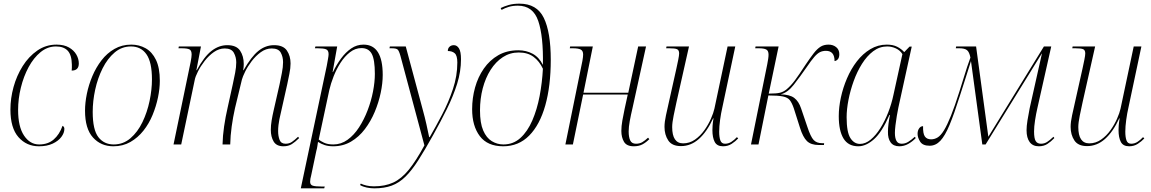

<svg xmlns="http://www.w3.org/2000/svg" viewBox="-20 -790 6297 1050"><path d="M193 10Q125 10 81 -40Q37 -90 37 -191Q37 -252 54 -314Q71 -376 104 -428.5Q137 -481 184 -513.5Q231 -546 289 -546Q330 -546 357 -530.5Q384 -515 397.5 -491.5Q411 -468 411 -443Q411 -404 372 -404Q373 -411 373 -419.5Q373 -428 373 -437Q372 -490 350 -513Q328 -536 286 -536Q240 -536 202 -505Q164 -474 136.5 -423Q109 -372 94 -310.5Q79 -249 79 -189Q79 -97 111.5 -48.5Q144 0 194 0Q242 0 273.5 -27Q305 -54 322 -102Q332 -97 332 -85Q332 -63 315.5 -41Q299 -19 268 -4.5Q237 10 193 10Z M600 10Q532 10 488.5 -38Q445 -86 445 -185Q445 -228 455 -277Q465 -326 485 -373.5Q505 -421 535 -460Q565 -499 606 -522.5Q647 -546 698 -546Q741 -546 776.5 -526Q812 -506 833 -462.5Q854 -419 854 -348Q854 -306 844 -257.5Q834 -209 814.5 -161.5Q795 -114 764.5 -75.5Q734 -37 693 -13.5Q652 10 600 10ZM602 0Q654 0 693.5 -34Q733 -68 759 -122Q785 -176 798 -238Q811 -300 811 -356Q811 -450 781 -493Q751 -536 696 -536Q646 -536 607 -503Q568 -470 541 -416Q514 -362 500.5 -299.5Q487 -237 487 -178Q487 -80 518 -40Q549 0 602 0Z M1530 10Q1492 10 1476.5 -16Q1461 -42 1461 -80Q1461 -104 1465.5 -131Q1470 -158 1476 -184L1509 -329Q1515 -359 1521.5 -391Q1528 -423 1528 -450Q1528 -479 1515.5 -502Q1503 -525 1466 -525Q1434 -525 1406 -504.5Q1378 -484 1356 -455Q1334 -426 1320.5 -398Q1307 -370 1303 -355L1265 -198Q1254 -149 1247 -98Q1240 -47 1239 0H1197Q1198 -47 1205.5 -98.5Q1213 -150 1225 -202L1253 -329Q1260 -361 1266 -392Q1272 -423 1272 -449Q1272 -477 1259 -501Q1246 -525 1209 -525Q1178 -525 1150 -505.5Q1122 -486 1099.5 -457Q1077 -428 1062.5 -399Q1048 -370 1045 -353L971 0H929L1023 -453Q1028 -480 1028 -492Q1028 -514 1016 -520Q1004 -526 972 -526H956L958 -536H1079L1054 -406H1056Q1096 -480 1136.5 -511.5Q1177 -543 1223 -543Q1273 -543 1293 -513Q1313 -483 1313 -440Q1313 -423 1310 -406H1312Q1354 -480 1393 -511.5Q1432 -543 1479 -543Q1529 -543 1549 -513.5Q1569 -484 1569 -443Q1569 -417 1562.5 -386Q1556 -355 1551 -330L1508 -138Q1505 -124 1503 -106.5Q1501 -89 1501 -73Q1501 -46 1509 -25Q1517 -4 1542 -4Q1562 -4 1576.5 -14Q1591 -24 1610 -42L1616 -35Q1595 -14 1576 -2Q1557 10 1530 10Z M1767 -430Q1771 -453 1774 -469Q1777 -485 1777 -494Q1777 -515 1763 -520.5Q1749 -526 1718 -526H1702L1705 -536H1824L1799 -396H1801Q1820 -436 1845 -470Q1870 -504 1900.5 -525Q1931 -546 1968 -546Q2073 -546 2073 -380Q2073 -335 2062 -282.5Q2051 -230 2029.5 -178.5Q2008 -127 1975.5 -84Q1943 -41 1899.5 -15.5Q1856 10 1802 10Q1776 10 1756 3.5Q1736 -3 1719 -14Q1717 -1 1715.5 10Q1714 21 1710 35L1682 168Q1679 178 1677.5 187.5Q1676 197 1676 204Q1676 221 1690.5 225.5Q1705 230 1738 230H1756L1753 240H1625ZM1803 0Q1845 0 1880.5 -25.5Q1916 -51 1943.5 -93.5Q1971 -136 1990.5 -187Q2010 -238 2020 -290Q2030 -342 2030 -386Q2030 -464 2013 -495.5Q1996 -527 1957 -527Q1923 -527 1894 -504.5Q1865 -482 1842.5 -447Q1820 -412 1804.5 -372.5Q1789 -333 1781 -298L1723 -27Q1732 -19 1752 -9.5Q1772 0 1803 0Z M2027 240Q2006 240 1985 235.5Q1964 231 1949 222L1953 214Q1965 220 1983.5 224.5Q2002 229 2025 229Q2085 229 2130 208.5Q2175 188 2215 139Q2255 90 2301 5L2170 -484Q2162 -513 2154 -519.5Q2146 -526 2122 -526H2110L2112 -536H2199L2293 -186Q2303 -150 2312 -110Q2321 -70 2327 -40H2330Q2363 -97 2398 -164Q2433 -231 2457 -303Q2481 -375 2481 -448Q2481 -486 2467 -498.5Q2453 -511 2429 -511Q2429 -526 2438.5 -534.5Q2448 -543 2462 -543Q2479 -543 2490 -525.5Q2501 -508 2501 -466Q2501 -399 2480 -332Q2459 -265 2424.5 -195Q2390 -125 2348 -50Q2303 31 2267.5 86.5Q2232 142 2197.5 176Q2163 210 2122.5 225Q2082 240 2027 240Z M2732 10Q2646 10 2604 -45.5Q2562 -101 2562 -193Q2562 -254 2578 -311.5Q2594 -369 2626 -415Q2658 -461 2705 -488Q2752 -515 2815 -515Q2858 -515 2893 -496Q2928 -477 2949 -435Q2952 -592 2923.5 -675.5Q2895 -759 2812 -759Q2784 -759 2762.5 -752.5Q2741 -746 2723 -736L2718 -746Q2736 -755 2761.5 -762.5Q2787 -770 2821 -770Q2916 -770 2954 -692Q2992 -614 2992 -463Q2992 -320 2962 -213.5Q2932 -107 2874 -48.5Q2816 10 2732 10ZM2733 0Q2787 0 2826 -35.5Q2865 -71 2891 -131Q2917 -191 2931 -264.5Q2945 -338 2949 -414Q2930 -455 2898 -479Q2866 -503 2817 -503Q2769 -503 2730 -477.5Q2691 -452 2663 -408Q2635 -364 2620 -307Q2605 -250 2605 -186Q2605 -117 2622.5 -76.5Q2640 -36 2669.5 -18Q2699 0 2733 0Z M3446 10Q3407 10 3392.5 -14.5Q3378 -39 3378 -74Q3378 -100 3383.5 -131Q3389 -162 3396 -195L3413 -273H3169L3113 0H3072L3165 -457Q3167 -468 3168 -477Q3169 -486 3169 -492Q3169 -512 3156 -519Q3143 -526 3112 -526H3096L3098 -536H3222L3171 -283H3416L3470 -536H3513L3439 -199Q3430 -161 3424 -128Q3418 -95 3418 -71Q3418 -40 3426.5 -22Q3435 -4 3458 -4Q3478 -4 3492.5 -12.5Q3507 -21 3524 -37L3531 -29Q3513 -11 3493.5 -0.5Q3474 10 3446 10Z M3934 10Q3901 10 3888.5 -14Q3876 -38 3876 -78Q3876 -88 3877 -103.5Q3878 -119 3882 -143H3880Q3846 -69 3802 -30Q3758 9 3704 9Q3655 9 3634.5 -22Q3614 -53 3614 -96Q3614 -123 3622 -159.5Q3630 -196 3637 -227L3679 -415Q3684 -438 3689 -462.5Q3694 -487 3694 -498Q3694 -516 3682.5 -521Q3671 -526 3640 -526H3623L3625 -536H3748L3679 -229Q3672 -197 3664 -158Q3656 -119 3656 -95Q3656 -6 3716 -6Q3751 -6 3780.5 -26.5Q3810 -47 3832 -78Q3854 -109 3868 -141Q3882 -173 3887 -196L3959 -536H4001L3930 -201Q3923 -171 3918 -134.5Q3913 -98 3913 -70Q3913 -40 3919.5 -22Q3926 -4 3945 -4Q3964 -4 3980 -14.5Q3996 -25 4010 -40L4017 -33Q4002 -17 3981.5 -3.5Q3961 10 3934 10Z M4458 3Q4415 3 4393 -18.5Q4371 -40 4355 -91L4321 -198Q4311 -227 4299.5 -242Q4288 -257 4261.5 -262.5Q4235 -268 4182 -268L4128 0H4087L4176 -439Q4179 -455 4181 -468Q4183 -481 4183 -491Q4183 -513 4170 -519.5Q4157 -526 4130 -526H4110L4112 -536H4238L4184 -278Q4227 -278 4246 -283Q4265 -288 4281 -301Q4305 -321 4327 -350.5Q4349 -380 4386 -437Q4411 -474 4429.5 -498Q4448 -522 4466.5 -534Q4485 -546 4511 -546Q4536 -546 4553 -532Q4570 -518 4570 -494Q4570 -475 4562 -466Q4554 -457 4544 -456Q4544 -512 4497 -512Q4479 -512 4464.5 -505Q4450 -498 4433 -478.5Q4416 -459 4391 -422Q4355 -370 4321 -326.5Q4287 -283 4249 -274Q4299 -273 4323.5 -254.5Q4348 -236 4361 -197L4395 -97Q4413 -42 4429.5 -24.5Q4446 -7 4475 -7H4487L4486 3Z M4674 10Q4619 10 4593 -32.5Q4567 -75 4567 -155Q4567 -203 4578.5 -256.5Q4590 -310 4612 -361.5Q4634 -413 4666 -454.5Q4698 -496 4739.5 -521Q4781 -546 4830 -546Q4863 -546 4886 -534.5Q4909 -523 4925 -505L4954 -535H4966L4893 -202Q4889 -183 4884.5 -156.5Q4880 -130 4877 -104.5Q4874 -79 4874 -63Q4874 -35 4882.5 -19.5Q4891 -4 4911 -4Q4930 -4 4946.5 -14Q4963 -24 4983 -42L4988 -35Q4970 -16 4947 -3Q4924 10 4898 10Q4866 10 4850.5 -11.5Q4835 -33 4836 -70Q4836 -88 4839 -113Q4842 -138 4847 -161H4844Q4803 -67 4759.5 -28.5Q4716 10 4674 10ZM4683 -3Q4713 -3 4741.5 -26.5Q4770 -50 4794.5 -89Q4819 -128 4837.5 -175.5Q4856 -223 4866 -271L4915 -494Q4902 -515 4879 -525.5Q4856 -536 4832 -536Q4790 -536 4755.5 -510Q4721 -484 4694 -441Q4667 -398 4648.5 -346.5Q4630 -295 4620 -243.5Q4610 -192 4610 -149Q4610 -67 4630.5 -35Q4651 -3 4683 -3Z M5661 10Q5628 10 5611 -13Q5594 -36 5594 -78Q5594 -100 5599 -131.5Q5604 -163 5611 -198L5678 -497H5677L5370 0H5352L5290 -456Q5274 -405 5259 -358.5Q5244 -312 5229 -265Q5198 -167 5173 -107Q5148 -47 5122.5 -20Q5097 7 5064 7Q5026 7 5012 -15.5Q4998 -38 4998 -58Q4998 -76 5006.5 -88Q5015 -100 5028 -100Q5027 -59 5038 -43.5Q5049 -28 5072 -28Q5091 -28 5108 -38.5Q5125 -49 5142.5 -77.5Q5160 -106 5180.5 -157Q5201 -208 5227 -290Q5242 -337 5251.5 -368.5Q5261 -400 5269 -424Q5277 -448 5287 -475Q5281 -506 5268 -516Q5255 -526 5226 -526H5207L5209 -536H5318L5385 -42L5689 -536H5729L5653 -198Q5646 -168 5640.5 -132.5Q5635 -97 5635 -71Q5635 -33 5644 -18.5Q5653 -4 5673 -4Q5691 -4 5706 -13.5Q5721 -23 5741 -42L5746 -35Q5727 -15 5707.5 -2.5Q5688 10 5661 10Z M6155 10Q6122 10 6109.5 -14Q6097 -38 6097 -78Q6097 -88 6098 -103.5Q6099 -119 6103 -143H6101Q6067 -69 6023 -30Q5979 9 5925 9Q5876 9 5855.5 -22Q5835 -53 5835 -96Q5835 -123 5843 -159.5Q5851 -196 5858 -227L5900 -415Q5905 -438 5910 -462.5Q5915 -487 5915 -498Q5915 -516 5903.5 -521Q5892 -526 5861 -526H5844L5846 -536H5969L5900 -229Q5893 -197 5885 -158Q5877 -119 5877 -95Q5877 -6 5937 -6Q5972 -6 6001.5 -26.5Q6031 -47 6053 -78Q6075 -109 6089 -141Q6103 -173 6108 -196L6180 -536H6222L6151 -201Q6144 -171 6139 -134.5Q6134 -98 6134 -70Q6134 -40 6140.5 -22Q6147 -4 6166 -4Q6185 -4 6201 -14.5Q6217 -25 6231 -40L6238 -33Q6223 -17 6202.5 -3.5Q6182 10 6155 10Z"/></svg>

Font: Noto Serif Display SemiCondensed ExtraLight
Style: Italic
Weight: 200
Width: 4
Italic angle: -12°
Designer: Monotype Design Team
Foundry: Monotype Imaging Inc.
Version: Version 2.009